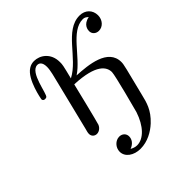

<svg xmlns="http://www.w3.org/2000/svg" viewBox="-177 -571 905 905"><g transform="rotate(-45 276.0 -118.0)"><path d="M83 -290C83 -277 98 -276 106 -280C121 -288 133 -418 184 -418C194 -418 210 -412 210 -379C210 -355 200 -321 193 -292L132 -45C130 -36 126 -26 126 -16C126 1 139 11 153 11C171 11 184 -4 188 -14C192 -24 242 -228 242 -229L243 -230C383 -224 409 -179 409 -145C409 -124 360 60 357 70C334 140 292 183 249 183C235 183 225 178 215 173C241 163 252 145 252 126C252 108 238 94 218 94C192 94 169 118 169 146C169 181 204 206 249 206C296 206 338 182 367 155C413 112 423 72 433 30C468 -110 474 -130 474 -147C474 -238 354 -248 280 -252C356 -302 408 -419 488 -419C500 -419 506 -414 515 -406C472 -398 469 -367 469 -358C469 -339 484 -326 503 -326C530 -326 552 -350 552 -381C552 -416 527 -442 489 -442C390 -442 341 -307 251 -261C269 -333 269 -334 269 -352C269 -413 224 -442 186 -442C173 -442 162 -439 151 -432C102 -402 83 -290 83 -290Z"/></g></svg>

Font: CMU Serif
Style: Italic
Weight: 500
Italic angle: -14.04°
Version: Version 0.7.0